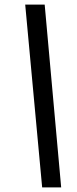

<svg xmlns="http://www.w3.org/2000/svg" viewBox="-20 -763 335 838"><path d="M164 55 90 -743H175L247 55Z"/></svg>

Font: Saira Condensed Medium
Style: Italic
Weight: 500
Width: 3
Italic angle: -12°
Designer: Hector Gatti with collaboration of the Omnibus-Type team
Foundry: Omnibus-Type
Version: Version 1.101